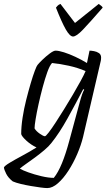

<svg xmlns="http://www.w3.org/2000/svg" viewBox="-81 -758 555 978"><path d="M160 200Q148 200 125.5 197Q103 194 76.5 189.5Q50 185 25 179Q0 173 -16 166Q-39 148 -49.5 127Q-60 106 -61 95Q-58 87 -31.5 71Q-5 55 32.5 35Q70 15 105 -7Q77 -20 53.5 -41.5Q30 -63 27 -75Q27 -113 34 -158.5Q41 -204 52.5 -249.5Q64 -295 75.5 -334Q87 -373 96.5 -398Q106 -423 110 -427Q117 -436 135 -453.5Q153 -471 172.5 -485.5Q192 -500 202 -500Q218 -500 245 -491.5Q272 -483 303 -468.5Q334 -454 362 -437L375 -500Q384 -500 398 -497.5Q412 -495 423 -487.5Q434 -480 434 -465Q434 -462 433.5 -455.5Q433 -449 430 -438L342 -60Q332 -19 312.5 26.5Q293 72 267.5 111.5Q242 151 214 175.5Q186 200 160 200ZM148 -64Q152 -64 166.5 -82.5Q181 -101 201.5 -132.5Q222 -164 245 -201Q268 -238 290 -275.5Q312 -313 329.5 -345Q347 -377 355 -396Q315 -413 270 -423Q225 -433 184 -437Q172 -424 160 -390.5Q148 -357 136.5 -314Q125 -271 115.5 -228Q106 -185 100.5 -151.5Q95 -118 95 -104Q103 -90 121.5 -77Q140 -64 148 -64ZM193 148Q215 121 234.5 73.5Q254 26 272 -41L324 -233Q338 -286 348 -301L343 -304Q304 -229 263 -155Q222 -81 181 -30Q168 -13 145 6.5Q122 26 97.5 44Q73 62 51.5 77Q30 92 20 101Q33 109 63.5 120Q94 131 130 139.5Q166 148 193 148ZM291 -572Q275 -572 254.5 -607.5Q234 -643 204 -719Q207 -723 212 -728.5Q217 -734 227 -738L301 -641L422 -738Q429 -733 435 -728Q441 -723 442 -719Q375 -642 341.5 -607Q308 -572 291 -572Z"/></svg>

Font: Texturina 72pt 72pt Light
Style: Italic
Weight: 300
Italic angle: -11°
Designer: Guillermo Torres Carreño
Foundry: Omnibus-Type
Version: Version 1.002; ttfautohint (v1.8.3)